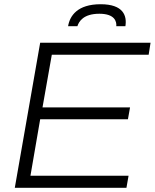

<svg xmlns="http://www.w3.org/2000/svg" viewBox="-20 -888 732 908"><path d="M302 -764H346C353 -786 374 -823 450 -823C523 -823 532 -786 530 -764H573C581 -813 564 -868 456 -868C346 -868 310 -813 302 -764ZM50 0H578L588 -57H124L170 -324H585L595 -380H181L225 -629H683L692 -686H170Z"/></svg>

Font: Archivo ExtraLight
Style: Italic
Weight: 200
Italic angle: -10°
Designer: Hector Gatti
Foundry: Omnibus-Type
Version: Version 2.001